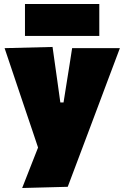

<svg xmlns="http://www.w3.org/2000/svg" viewBox="-20 -743 623 961"><path d="M91 198Q112 144.5 134 88.2Q156 32 177 -21V15Q160 -36.5 142.2 -89Q124.5 -141.5 107.5 -191.5L77 -282Q59 -335.5 40 -392Q21 -448.5 3 -502L243 -508Q249 -464.5 255 -423Q261 -381.5 267 -338L282 -230H298L315 -337Q322 -379 328.2 -419.5Q334.5 -460 341 -502H580Q565 -462 550.8 -424.2Q536.5 -386.5 519.5 -341.2Q502.5 -296 479 -233L426 -92Q390 3 364.8 70.5Q339.5 138 319 192ZM105 -563V-723Q147 -723 193.5 -723Q240 -723 291 -723Q342 -723 388.5 -723Q435 -723 477 -723V-563Q435 -563 388.5 -563Q342 -563 291 -563Q240 -563 193.5 -563Q147 -563 105 -563Z"/></svg>

Font: Commissioner Thin Black
Style: Regular
Weight: 900
Version: Version 1.000